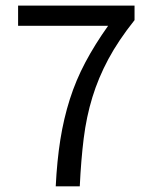

<svg xmlns="http://www.w3.org/2000/svg" viewBox="-20 -658 537 678"><path d="M176.8 0Q181.2 -89.8 193.1 -165Q205.1 -240.2 226.6 -307.6Q248 -375 281.5 -438Q314.9 -501 361.8 -566.9H43.9V-638.2H455.1V-586.9Q397.9 -515.1 362.5 -449Q327.1 -382.8 306.2 -314.5Q285.2 -246.1 275.6 -169.4Q266.1 -92.8 261.7 0Z"/></svg>

Font: Pyidaungsu ZawDecode
Style: Regular
Weight: 400
Designer: Sun Tun
Foundry: Your Own Font Foundry
Version: Version 2.50